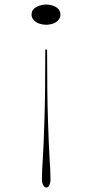

<svg xmlns="http://www.w3.org/2000/svg" viewBox="-20 -617 408 852"><path d="M186 215Q177 215 171.5 204.5Q166 194 166 178Q166 159 167 137.5Q168 116 170 87.5Q172 59 173.5 18.5Q175 -22 177 -79Q179 -136 180 -214.5Q181 -293 181 -397H189Q189 -293 190 -214.5Q191 -136 193 -79.5Q195 -23 196.5 17.5Q198 58 200 86.5Q202 115 203 136.5Q204 158 204 178Q204 194 199 204.5Q194 215 186 215ZM185 -597Q200 -597 214.5 -592Q229 -587 238.5 -577.5Q248 -568 248 -552Q248 -538 238.5 -527.5Q229 -517 214.5 -512Q200 -507 185 -507Q170 -507 155 -512Q140 -517 130 -527.5Q120 -538 120 -552Q120 -568 130 -577.5Q140 -587 155 -592Q170 -597 185 -597Z"/></svg>

Font: Kalnia Expanded Thin
Style: Regular
Weight: 250
Width: 7
Designer: Frida Medrano
Foundry: Frida Medrano
Version: Version 1.105